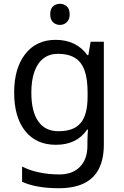

<svg xmlns="http://www.w3.org/2000/svg" viewBox="-20 -757 655 1017"><path d="M275 -546Q328 -546 370.5 -526Q413 -506 443 -465H448L460 -536H530V9Q530 85 504 136.5Q478 188 425 214Q372 240 290 240Q232 240 183.5 231.5Q135 223 97 206V125Q135 145 186 156Q237 167 295 167Q364 167 403.5 126.5Q443 86 443 16V-5Q443 -17 444 -39.5Q445 -62 446 -71H442Q414 -30 372.5 -10Q331 10 276 10Q172 10 113.5 -63Q55 -136 55 -267Q55 -395 113.5 -470.5Q172 -546 275 -546ZM287 -472Q242 -472 210.5 -448Q179 -424 162.5 -378Q146 -332 146 -266Q146 -167 182.5 -114.5Q219 -62 289 -62Q330 -62 359 -72.5Q388 -83 407 -105.5Q426 -128 435 -163Q444 -198 444 -246V-267Q444 -340 427.5 -385Q411 -430 376 -451Q341 -472 287 -472ZM298 -737Q318 -737 333.5 -723.5Q349 -710 349 -681Q349 -653 333.5 -639Q318 -625 298 -625Q276 -625 261 -639Q246 -653 246 -681Q246 -710 261 -723.5Q276 -737 298 -737Z"/></svg>

Font: eng115
Style: Regular
Weight: 400
Designer: Monotype Design Team
Foundry: Monotype Imaging Inc.
Version: Version 2.013